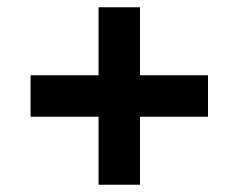

<svg xmlns="http://www.w3.org/2000/svg" viewBox="-20 -580 656 528"><path d="M251 -72V-259H64V-373H251V-560H365V-373H552V-259H365V-72Z"/></svg>

Font: Kufam
Style: Bold
Weight: 700
Designer: Wael Morcos, Artur Schmal
Foundry: Original Type
Version: Version 1.300; ttfautohint (v1.8.3)